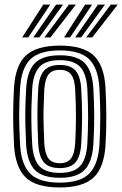

<svg xmlns="http://www.w3.org/2000/svg" viewBox="-20 -808 533 837"><path d="M240.8 9.2Q135.8 9.2 91.1 -35.4Q46.5 -80 41 -176.5Q38.8 -220.2 37.9 -259.9Q37 -299.5 37.8 -339.5Q38.5 -379.5 41 -424.2Q46.8 -524 93.5 -566.6Q140.2 -609.2 240.8 -609.2Q343 -609.2 388.8 -565.9Q434.5 -522.5 440 -424Q443.2 -361.2 443.5 -302.4Q443.8 -243.5 440 -176.5Q434 -76.8 387.6 -33.8Q341.2 9.2 240.8 9.2ZM240.8 -11.8Q329.8 -11.8 369 -51.2Q408.2 -90.8 413.5 -178Q417.2 -245 417.1 -301.2Q417 -357.5 413.5 -422.8Q408.8 -508.8 370 -548.5Q331.2 -588.2 240.8 -588.2Q152.5 -588.2 112.5 -549.5Q72.5 -510.8 67.5 -422.8Q64.8 -373.8 64 -334Q63.2 -294.2 64.2 -257.1Q65.2 -220 67.5 -177.8Q72.2 -91.2 111.4 -51.5Q150.5 -11.8 240.8 -11.8ZM240.8 -33Q163.5 -33 130.8 -68.4Q98 -103.8 93.8 -180.2Q91.5 -223.5 90.6 -262Q89.8 -300.5 90.6 -339.2Q91.5 -378 94 -421Q98.5 -499.5 132.8 -533.2Q167 -567 240.8 -567Q316.8 -567 349.8 -532.4Q382.8 -497.8 387 -421.5Q389.5 -374.8 390.2 -336.1Q391 -297.5 390.2 -260.1Q389.5 -222.8 387 -179.5Q382.5 -103.8 349.8 -68.4Q317 -33 240.8 -33ZM240.8 -54.2Q301.2 -54.2 329 -83.9Q356.8 -113.5 360.8 -182.2Q364 -240.5 364.1 -296Q364.2 -351.5 360.8 -418.8Q357 -487.8 329.1 -516.8Q301.2 -545.8 240.8 -545.8Q177.8 -545.8 150.9 -515.1Q124 -484.5 120.2 -418.5Q118 -380.2 117.1 -342.8Q116.2 -305.2 117 -265.6Q117.8 -226 120.2 -181.2Q124 -113.8 151.5 -84Q179 -54.2 240.8 -54.2ZM240.8 -75.2Q193.5 -75.2 171.6 -100.1Q149.8 -125 146.5 -182Q144.5 -224.5 143.6 -262.6Q142.8 -300.8 143.5 -338.6Q144.2 -376.5 146.5 -417.8Q150 -475.8 172.1 -500.2Q194.2 -524.8 240.8 -524.8Q287.8 -524.8 309.5 -500Q331.2 -475.2 334.2 -418Q338 -350.8 337.8 -295.9Q337.5 -241 334.2 -183Q331 -125.8 309.5 -100.5Q288 -75.2 240.8 -75.2ZM240.8 -96.5Q274.2 -96.5 289.6 -117.1Q305 -137.8 307.8 -184.5Q310.8 -238.2 311.1 -292Q311.5 -345.8 307.8 -416.8Q305.5 -462.5 290.1 -483Q274.8 -503.5 240.8 -503.5Q205.5 -503.5 190.6 -482.1Q175.8 -460.8 173 -416.5Q170.8 -373.2 170 -336.5Q169.2 -299.8 170.1 -263.1Q171 -226.5 173 -183.5Q175.8 -138.5 191 -117.5Q206.2 -96.5 240.8 -96.5ZM76.8 -645 168.5 -787.8H199L103.2 -645ZM125.2 -645 224.5 -787.8H255L151.5 -645ZM173.5 -645 280.2 -787.8H310.8L200 -645ZM259.2 -645 351 -787.8H381.5L285.5 -645ZM307.5 -645 407 -787.8H437.5L334 -645ZM355.8 -645 462.8 -787.8H493.2L382.2 -645Z"/></svg>

Font: Big Shoulders Inline Text Thin ExtraBold
Style: Regular
Weight: 800
Version: Version 2.002